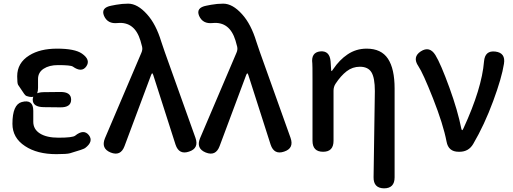

<svg xmlns="http://www.w3.org/2000/svg" viewBox="-20 -830 2808 1050"><path d="M219 -244Q159 -245 159 -285Q159 -325 219 -326L309 -327Q369 -328 369 -285Q369 -242 309 -243ZM188 -350Q188 -283 125 -305Q119 -307 112 -317Q96 -342 79 -366Q74 -374 74 -413Q74 -486 140 -527Q199 -564 292 -564Q389 -564 428 -537Q477 -503 452 -467Q427 -431 378 -466Q366 -474 297 -474Q249 -474 218.5 -454Q188 -434 188 -398ZM99 -272Q162 -289 162 -224V-164Q162 -123 198.5 -100Q235 -77 300 -77Q377 -77 391 -88Q438 -126 466 -91Q493 -56 445 -20Q441 -17 421 -10Q392 -1 363 8Q346 13 288 13Q183 13 117 -31Q48 -76 48 -153Q48 -258 99 -272Z M661 -31Q640 26 585 4Q531 -18 554 -74L753 -541Q761 -559 757 -575Q756 -580 748 -608Q716 -713 623 -704Q569 -698 549 -743Q530 -788 589 -799L615 -804Q648 -810 681 -810Q732 -810 784 -752Q833 -698 862 -602Q871 -574 881 -546L1049 -76Q1069 -19 1014 -1Q959 18 940 -39L818 -420Q815 -429 812.5 -429Q810 -429 806 -419Z M1181 -31Q1160 26 1105 4Q1051 -18 1074 -74L1273 -541Q1281 -559 1277 -575Q1276 -580 1268 -608Q1236 -713 1143 -704Q1089 -698 1069 -743Q1050 -788 1109 -799L1135 -804Q1168 -810 1201 -810Q1252 -810 1304 -752Q1353 -698 1382 -602Q1391 -574 1401 -546L1569 -76Q1589 -19 1534 -1Q1479 18 1460 -39L1338 -420Q1335 -429 1332.5 -429Q1330 -429 1326 -419Z M2080 200Q2022 199 2023 139L2030 -332Q2030 -404 2011.5 -434.5Q1993 -465 1948 -465Q1908 -465 1876 -440.5Q1844 -416 1815 -372Q1804 -355 1804 -334V-60Q1804 0 1747 0Q1689 0 1689 -60V-394Q1689 -478 1688 -483Q1680 -543 1731 -549Q1783 -554 1788 -494L1791 -447Q1792 -441 1793.5 -441Q1795 -441 1803 -453Q1837 -503 1880 -532Q1927 -564 1985 -564Q2065 -564 2101.5 -509Q2138 -454 2138 -346V140Q2138 200 2080 200Z M2488 0Q2432 0 2422 -56Q2404 -150 2348 -292Q2293 -431 2268 -468Q2234 -518 2281 -549Q2329 -580 2361 -529Q2390 -482 2438 -350Q2483 -226 2503 -126Q2505 -118 2507.5 -118Q2510 -118 2515 -129Q2615 -346 2627 -494Q2632 -555 2689 -548Q2746 -541 2736 -481Q2724 -404 2677 -277Q2629 -147 2568 -43Q2543 0 2493 0Z"/></svg>

Font: Resource Han Rounded KR Medium
Style: Regular
Weight: 500
Designer: Cyano Hao (round all glyphs); Ryoko NISHIZUKA 西塚涼子 (kana, bopomofo & ideographs); Paul D. Hunt (Latin, Greek & Cyrillic)
Foundry: Cyano Hao
Version: 0.990